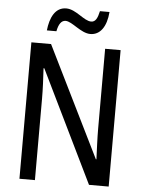

<svg xmlns="http://www.w3.org/2000/svg" viewBox="-60 -954 746 1001"><g transform="rotate(5 313.0 -453.5)"><path d="M155 -783H205C212 -820 226 -841 248 -841C283 -841 332 -784 382 -784C433 -784 466 -829 472 -907H422C414 -871 404 -849 381 -849C342 -849 298 -906 246 -906C188 -906 162 -850 155 -783ZM547 0V-714H466V-294C466 -247 469 -187 471 -136H468L183 -714H80V0H161V-426C161 -477 158 -533 155 -585H159L444 0Z"/></g></svg>

Font: Noto Sans Gurmukhi UI Condensed
Style: Regular
Weight: 400
Width: 3
Designer: Jelle Bosma - Monotype Design Team
Foundry: Monotype Imaging Inc.
Version: Version 2.004